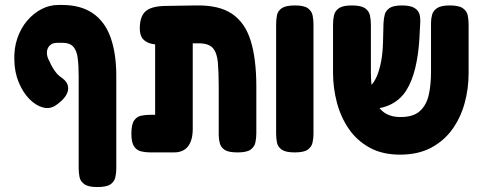

<svg xmlns="http://www.w3.org/2000/svg" viewBox="-20 -607 1950 776"><path d="M373 149Q337 149 321 137.5Q305 126 301.5 109Q298 92 298 73V-297Q298 -343 294 -373Q290 -403 276 -418.5Q262 -434 233 -434H212Q192 -434 181 -423Q170 -412 169.5 -395Q169 -378 180 -359Q186 -345 193.5 -332.5Q201 -320 210 -309.5Q219 -299 232 -291Q252 -276 255 -257.5Q258 -239 245.5 -219.5Q233 -200 205 -181Q181 -165 152.5 -173Q124 -181 98.5 -207Q73 -233 56 -273.5Q39 -314 38 -363Q36 -411 50 -452Q64 -493 89.5 -523Q115 -553 147.5 -570Q180 -587 216 -587H230Q306 -587 355 -553.5Q404 -520 427 -455.5Q450 -391 450 -300V74Q450 93 446 110Q442 127 426.5 138Q411 149 373 149Z M588 9Q569 9 551 5Q533 1 522 -15Q511 -31 511 -67Q511 -104 522 -120Q533 -136 551 -139.5Q569 -143 587 -143H607V-483L710 -434Q677 -430 647.5 -427.5Q618 -425 595 -429.5Q572 -434 558.5 -448.5Q545 -463 545 -492Q545 -540 568 -561Q591 -582 648 -583L771 -585Q865 -587 918 -551Q971 -515 993.5 -441.5Q1016 -368 1016 -257V-68Q1016 -48 1012 -30.5Q1008 -13 992.5 -2Q977 9 940 9Q904 9 888.5 -1Q873 -11 868.5 -27.5Q864 -44 864 -61V-255Q864 -316 860.5 -355Q857 -394 840 -413Q823 -432 783 -432H759V-86Q759 -40 740 -15.5Q721 9 683 9Z M1171 9Q1135 9 1119 -2Q1103 -13 1099.5 -30.5Q1096 -48 1096 -67V-509Q1096 -528 1099.5 -545.5Q1103 -563 1119 -574Q1135 -585 1172 -585Q1209 -585 1224.5 -573.5Q1240 -562 1243.5 -544.5Q1247 -527 1247 -508V-66Q1247 -47 1243 -30Q1239 -13 1223.5 -2Q1208 9 1171 9Z M1597 18Q1525 18 1473.5 -10.5Q1422 -39 1389.5 -86.5Q1357 -134 1341.5 -193Q1326 -252 1326 -314V-508Q1326 -528 1330 -545.5Q1334 -563 1350 -574Q1366 -585 1402 -585Q1439 -585 1455 -574Q1471 -563 1475 -545.5Q1479 -528 1479 -507V-314Q1479 -257 1490.5 -217Q1502 -177 1528.5 -155.5Q1555 -134 1599 -134Q1651 -134 1677.5 -158.5Q1704 -183 1713 -224Q1722 -265 1722 -315V-514Q1722 -532 1726.5 -548Q1731 -564 1747 -574.5Q1763 -585 1798 -585Q1835 -585 1851 -573.5Q1867 -562 1870.5 -544.5Q1874 -527 1874 -507V-312Q1874 -249 1858 -190.5Q1842 -132 1808.5 -85Q1775 -38 1722.5 -10Q1670 18 1597 18ZM1413 -166 1407 -248H1448Q1465 -248 1479 -261.5Q1493 -275 1503.5 -300Q1514 -325 1520.5 -359.5Q1527 -394 1528 -437L1530 -514Q1531 -532 1535 -548Q1539 -564 1554.5 -574.5Q1570 -585 1605 -585Q1640 -585 1656.5 -574Q1673 -563 1676.5 -545.5Q1680 -528 1678 -508L1675 -450Q1671 -384 1658 -331Q1645 -278 1622 -241.5Q1599 -205 1560.5 -185.5Q1522 -166 1467 -166Z"/></svg>

Font: Fredoka Condensed SemiBold
Style: Regular
Weight: 600
Width: 3
Designer: Ben Nathan
Foundry: Milena B. Brandão, Ben Nathan
Version: Version 2.001